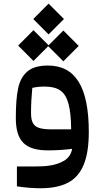

<svg xmlns="http://www.w3.org/2000/svg" viewBox="-20 -801 559 1042"><path d="M327.1 -697.8 243.7 -781.2 160.6 -697.8 243.7 -614.3ZM241.7 -550.3 323.7 -468.3 407.2 -551.8 323.7 -635.3 243.7 -555.2 161.6 -637.2 78.6 -553.7 161.6 -470.2ZM239.7 -445.3C189.9 -445.3 152.3 -434.1 127.4 -412.1C102.5 -390.1 85.9 -359.4 78.1 -319.8C69.8 -280.3 65.9 -227.1 65.9 -161.1C65.9 -36.6 114.7 15.1 241.2 15.1C284.7 15.1 328.1 12.2 371.6 6.8C366.2 35.6 351.6 56.6 328.6 70.8C281.7 98.6 229.5 102.5 161.6 102.5H71.8V210.4C118.7 217.3 161.1 220.7 199.7 220.7C261.7 220.7 311.5 210.4 350.1 189.9C426.3 148.9 461.9 62 461.9 -85C461.9 -329.1 389.6 -445.3 239.7 -445.3ZM255.9 -99.1C227.1 -99.1 205.6 -102.1 190.4 -107.4C160.2 -118.2 148.4 -141.1 148.4 -188C148.4 -233.4 150.9 -278.8 155.3 -324.2C182.1 -329.6 198.2 -331.1 223.1 -331.1C258.8 -331.1 287.1 -324.2 307.1 -310.1C347.7 -282.2 364.7 -219.7 366.2 -99.1Z"/></svg>

Font: SG Kara
Style: Regular
Weight: 400
Designer: Damoon Khanjanzadeh
Version: Version 1.000